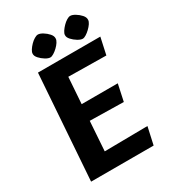

<svg xmlns="http://www.w3.org/2000/svg" viewBox="-190 -875 863 971"><g transform="rotate(-30 242.0 -389.5)"><path d="M50.3 0 93.3 -612H457.5L436.2 -514L215.6 -517L204.9 -363.3H415.8L395 -266.2L198.2 -269.9L186.6 -98.2L437.7 -101.2L415.4 0ZM186.6 -646.9Q174.7 -646.9 158.2 -657Q141.7 -667.1 129.2 -681Q116.6 -695 117.6 -707.9Q117.6 -717.1 125.3 -729.2Q133.1 -741.3 144.4 -752.9Q155.7 -764.5 167.9 -771.7Q180 -779 188.8 -779Q200.7 -779 216.9 -769.1Q233.1 -759.3 245.7 -745.1Q258.2 -730.9 257.2 -716.9Q257.2 -707.2 249.5 -695.4Q241.8 -683.5 230.2 -672.5Q218.6 -661.4 206.7 -654.2Q194.9 -646.9 186.6 -646.9ZM375.8 -646.9Q363.8 -646.9 347.2 -657Q330.5 -667.1 317.9 -681Q305.3 -695 306.3 -707.9Q306.3 -717.1 314.3 -729.2Q322.3 -741.3 333.6 -752.9Q344.9 -764.5 356.8 -771.7Q368.7 -779 377.5 -779Q389.4 -779 405.9 -769.1Q422.3 -759.3 434.9 -745.1Q447.4 -730.9 446.4 -716.9Q446.4 -707.2 438.5 -695.4Q430.5 -683.5 418.9 -672.5Q407.3 -661.4 395.7 -654.2Q384 -646.9 375.8 -646.9Z"/></g></svg>

Font: Ancizar Sans Thin
Style: Italic
Weight: 100
Italic angle: -4°
Designer: Cesar Puertas, Viviana Monsalve, Julian Moncada, Julian Prieto, Jose Castro, Mariel Hernandez, Felipe Aragon, Sara Alarc
Version: Version 8.100